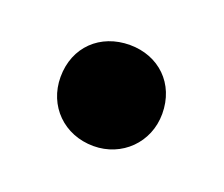

<svg xmlns="http://www.w3.org/2000/svg" viewBox="-45 -426 321 275"><g transform="rotate(20 115.5 -289.0)"><path d="M115 -212C158 -212 192 -245 192 -289C192 -335 159 -366 115 -366C70 -366 37 -335 37 -289C37 -245 70 -212 115 -212Z"/></g></svg>

Font: Vanilla Cream ExtraBold
Style: Regular
Weight: 800
Designer: Jeremy Tribby, Jinavaṁso
Foundry: Tribby Type
Version: Version 1.422;Glyphs 3.1.2 (3151)